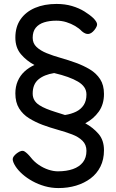

<svg xmlns="http://www.w3.org/2000/svg" viewBox="-20 -731 590 975"><path d="M277 224Q241 224 207.5 214.5Q174 205 145 189Q116 173 94 153.5Q72 134 59 114Q45 92 44.5 78Q44 64 66 47Q90 29 104.5 38Q119 47 136 68Q153 90 176.5 106Q200 122 225.5 130.5Q251 139 274 139Q318 139 350.5 127.5Q383 116 401 93Q419 70 419 35Q419 4 399 -16Q379 -36 346 -48.5Q313 -61 273.5 -72Q234 -83 196 -97Q159 -111 127.5 -130.5Q96 -150 77 -180.5Q58 -211 58 -257Q58 -291 70 -319Q82 -347 104 -367.5Q126 -388 155 -401Q115 -422 86.5 -455.5Q58 -489 58 -540Q58 -595 84.5 -633Q111 -671 158 -691Q205 -711 267 -711Q310 -711 345.5 -700.5Q381 -690 408.5 -673Q436 -656 455 -638Q472 -620 473 -608.5Q474 -597 459 -578Q444 -560 429 -558.5Q414 -557 396 -572Q382 -587 361.5 -599Q341 -611 317 -618.5Q293 -626 266 -626Q231 -626 204 -617.5Q177 -609 161.5 -590Q146 -571 146 -539Q146 -511 165.5 -492.5Q185 -474 217 -461Q249 -448 288 -437Q327 -426 365.5 -412Q404 -398 436.5 -378.5Q469 -359 488.5 -329Q508 -299 508 -254Q508 -201 481.5 -164Q455 -127 413 -105Q453 -83 480.5 -51Q508 -19 508 32Q508 79 490 115Q472 151 440 175Q408 199 366.5 211.5Q325 224 277 224ZM310 -147Q342 -152 366.5 -164Q391 -176 405 -197.5Q419 -219 419 -251Q419 -272 408 -288Q397 -304 376 -316.5Q355 -329 324.5 -340Q294 -351 255 -360Q204 -352 175 -327.5Q146 -303 146 -256Q146 -237 154.5 -222.5Q163 -208 179 -197.5Q195 -187 216 -178.5Q237 -170 261 -162.5Q285 -155 310 -147Z"/></svg>

Font: Fredoka Light
Style: Regular
Weight: 400
Version: Version 2.001